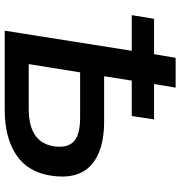

<svg xmlns="http://www.w3.org/2000/svg" viewBox="4 -748 745 792"><g transform="rotate(90 376.0 -352.5)"><path d="M107 0 190 -524H43L58 -616H204L219 -705H342L327 -616H473L459 -524H313L295 -410H482Q604 -410 663 -355Q722 -300 705 -190Q690 -94 618.5 -47Q547 0 435 0ZM245 -99H430Q568 -99 584 -203Q592 -259 564 -285Q536 -311 465 -311H279Z"/></g></svg>

Font: Mulish
Style: Bold Italic
Weight: 700
Italic angle: -9°
Designer: Vernon Adams
Foundry: Vernon Adams
Version: Version 3.603; ttfautohint (v1.8.3)